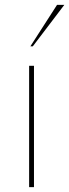

<svg xmlns="http://www.w3.org/2000/svg" viewBox="-20 -771 285 791"><path d="M120 0V-500H100V0ZM245 -751H215L105 -580H115Z"/></svg>

Font: Perun Thin
Style: Regular
Weight: 100
Foundry: Copyright (c) Stefan Peev, Context Ltd, 2016
Version: Version 1.089